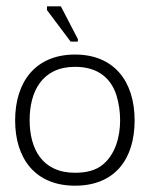

<svg xmlns="http://www.w3.org/2000/svg" viewBox="-20 -579 490 609"><path d="M218 10C344 10 407 -74 407 -197C407 -322 341 -406 218 -406C93 -406 28 -320 28 -197C28 -77 91 10 218 10ZM218 -31C113 -31 74 -108 74 -198C74 -288 113 -367 218 -367C293 -367 332 -329 349 -278C357 -252 361 -225 361 -198C361 -145 346 -89 305 -56C284 -39 255 -31 218 -31ZM227 -447V-455L173 -559H129V-547L204 -447Z"/></svg>

Font: OSH Darker Grotesque
Style: Regular
Weight: 400
Designer: Gabriel Lam
Foundry: TypeRant
Version: Version 1.000;Glyphs 3.1.1 (3148)